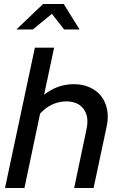

<svg xmlns="http://www.w3.org/2000/svg" viewBox="-20 -938 597 958"><path d="M300 -791 239 -869 144 -791H62L195 -918H298L377 -791ZM5 0 154 -700H250L200 -465Q232 -491 269.5 -504.5Q307 -518 348 -518Q393 -518 428 -502Q463 -486 485 -458Q507 -430 514.5 -391Q522 -352 512 -306L447 0H350L412 -295Q425 -357 397 -394.5Q369 -432 311 -432Q274 -432 240.5 -416.5Q207 -401 180 -371L102 0Z"/></svg>

Font: Red Hat Display Medium
Style: Italic
Weight: 500
Italic angle: -12°
Designer: Pentagram / MCKL
Foundry: Pentagram / MCKL
Version: Version 1.003; Red Hat Display Medium Italic